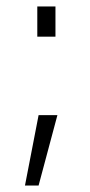

<svg xmlns="http://www.w3.org/2000/svg" viewBox="-20 -449 276 592"><path d="M57 123 99 -94H157L99 123ZM95 -336V-429H151V-336Z"/></svg>

Font: TitilliumText
Style: Light
Weight: 300
Designer: Accademia di Belle Arti di Urbino and others
Foundry: Accademia di Belle Arti di Urbino and others.
Version: Version 60.001